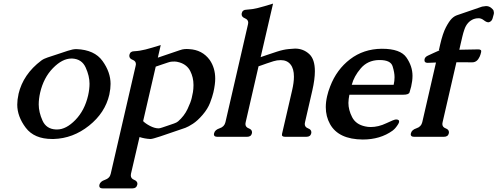

<svg xmlns="http://www.w3.org/2000/svg" viewBox="-20 -749 2760 1065"><path d="M586.4 -224.1Q563 -123 473.9 -52Q384.8 19 277.3 22H269.5Q169.9 22 122.8 -40.5Q75.7 -103 75.7 -168.5Q75.7 -195.8 82.5 -225.6V-227.1Q108.4 -337.4 209 -413.1Q222.7 -423.3 243.9 -430.2Q265.1 -437 296.4 -447.5Q327.6 -458 356 -467.3Q384.3 -476.6 402.3 -476.6H404.3Q504.4 -472.7 548.8 -410.6Q593.3 -348.6 593.3 -283.7Q593.3 -256.8 586.9 -227.1ZM376 -424.3Q325.7 -424.3 273.7 -371.1Q221.7 -317.9 202.6 -234.9Q194.8 -200.2 194.8 -169.4Q194.8 -127 215.8 -80.1Q236.8 -33.2 290.5 -30.8H296.9Q346.7 -30.8 398.2 -83.7Q449.7 -136.7 468.8 -219.7Q476.6 -254.4 476.6 -284.7Q476.6 -327.1 455.3 -374.3Q434.1 -421.4 381.3 -424.3Z M1171.4 -279.3Q1168.9 -259.3 1163.6 -236.3Q1158.2 -212.9 1145.3 -179Q1132.3 -145 1104 -112.1Q1075.7 -79.1 1050 -62.5Q1024.4 -45.9 1008.3 -40Q915 -7.8 870.4 7.1Q825.7 22 815.4 22H813Q782.7 20.5 753.9 11.2L706.5 214.8Q705.6 219.7 705.6 224.1Q705.6 241.2 723.9 248.5Q742.2 255.9 742.2 270.5Q742.2 273.4 741.2 276.4Q736.8 295.9 714.8 295.9H549.3Q530.8 295.9 530.8 282.2Q530.8 279.3 531.2 276.4Q535.6 257.3 562.3 248.5Q588.9 239.7 594.2 214.8L732.4 -383.8Q733.4 -388.7 733.9 -393.1Q733.9 -410.2 715.6 -417.2Q697.3 -424.3 697.3 -439Q697.3 -441.9 697.8 -444.8Q702.1 -464.8 724.6 -464.8Q755.4 -466.3 787.6 -474.6Q819.8 -482.9 871.6 -499L855.5 -429.2L976.1 -470.2Q993.2 -476.1 1003.2 -476.6Q1013.2 -477.1 1013.7 -477.1H1018.1Q1022.9 -476.6 1028.3 -476.6Q1102.1 -473.1 1143.6 -416Q1173.8 -371.6 1173.8 -313Q1173.8 -296.4 1171.4 -279.3ZM860.8 -37.1Q866.2 -37.1 879.9 -41.7Q893.6 -46.4 912.4 -52.7Q931.2 -59.1 945.3 -64Q959.5 -68.8 967.8 -75.7Q1002 -105.5 1020.3 -144.3Q1038.6 -183.1 1043.5 -205.6Q1048.3 -227.5 1050.3 -238.3Q1053.2 -257.3 1053.2 -274.4Q1053.2 -276.9 1053.2 -279.3Q1053.2 -319.3 1035.4 -354.7Q1017.6 -390.1 976.1 -402.8Q959.5 -407.7 949.2 -407.7Q938 -407.7 930.7 -407Q923.3 -406.2 910.9 -402.1Q898.4 -397.9 876 -390.4Q853.5 -382.8 843.8 -379.4L773.9 -77.1Q787.1 -63.5 812 -50.5Q836.9 -37.6 857.9 -37.1Z M1342.8 -71.3Q1341.8 -65.9 1341.3 -61.5Q1341.3 -43.9 1359.6 -37.1Q1377.9 -30.3 1377.9 -15.6Q1377.9 -12.7 1377.4 -9.8Q1373 9.8 1350.6 9.8H1185.1Q1166.5 9.8 1166.5 -3.9Q1166.5 -6.8 1167.5 -9.8Q1171.9 -28.8 1198.2 -37.4Q1224.6 -45.9 1230.5 -71.3L1355.5 -613.8Q1356.4 -618.7 1356.9 -623Q1356.9 -640.1 1338.6 -647.5Q1320.3 -654.8 1320.3 -669.4Q1320.3 -672.4 1320.8 -675.3Q1325.2 -695.3 1347.7 -695.3Q1378.4 -696.8 1410.6 -704.8Q1442.9 -712.9 1494.6 -729L1425.8 -432.1Q1436.5 -435.5 1458.7 -443.4Q1481 -451.2 1516.4 -462.6Q1551.8 -474.1 1580.8 -476.8Q1609.9 -479.5 1616.7 -479.5Q1662.6 -479.5 1695.8 -448.7Q1726.6 -419.9 1726.6 -354Q1726.6 -309.1 1712.4 -247.1L1671.9 -71.3Q1670.9 -65.9 1670.4 -61.5Q1670.4 -43.9 1688.7 -37.1Q1707 -30.3 1707 -15.6Q1707 -12.7 1706.5 -9.8Q1702.1 9.8 1679.7 9.8H1561Q1540.5 9.8 1544.4 -6.3L1600.1 -247.1Q1610.4 -291 1610.4 -323.7Q1610.4 -367.7 1591.8 -391.1Q1572.8 -415.5 1537.1 -415.5Q1516.1 -415.5 1496.8 -409.4Q1477.5 -403.3 1459.7 -397.2Q1441.9 -391.1 1428.7 -386.2Q1416.5 -382.3 1414.1 -381.3Z M2099.1 -478.5Q2201.2 -478.5 2234.6 -429.9Q2268.1 -381.3 2268.1 -328.6Q2268.1 -300.8 2260.7 -269Q2255.9 -249 2251.5 -236.3Q2247.1 -223.6 2216.8 -223.6H1918Q1913.1 -199.7 1912.6 -178.2Q1912.6 -139.2 1933.3 -98.9Q1954.1 -58.6 2005.4 -47.9Q2020 -44.4 2036.1 -44.4Q2079.1 -44.4 2122.8 -65.4Q2166.5 -86.4 2176.8 -86.4Q2187 -86.4 2191.2 -82.3Q2195.3 -78.1 2193.4 -70.8Q2191.4 -63 2181.6 -49.8Q2171.9 -36.6 2166.7 -32.2Q2161.6 -27.8 2157.7 -24.4Q2089.4 24.9 1992.2 24.9Q1857.4 23.9 1810.5 -61Q1787.1 -103 1787.1 -154.8Q1787.1 -183.6 1794.4 -215.3Q1800.3 -241.7 1811.5 -270Q1847.2 -363.3 1921.9 -420.4Q1996.6 -477.5 2097.2 -478.5ZM2163.6 -278.8Q2168.5 -299.8 2168.5 -320.8Q2168.5 -346.7 2157.7 -381.3Q2147 -416 2085.9 -416H2080.6Q2019 -414.1 1981.2 -369.9Q1943.4 -325.7 1931.2 -278.8Z M2534.2 -501.5 2527.8 -473.1 2632.8 -475.1Q2652.3 -475.1 2648.9 -460.4Q2645.5 -445.3 2640.6 -434.6Q2626.5 -403.3 2599.6 -403.3L2511.7 -403.8L2435.1 -71.3Q2434.1 -65.9 2433.6 -61.5Q2433.6 -43.9 2451.9 -37.1Q2470.2 -30.3 2470.2 -15.6Q2470.2 -12.7 2469.7 -9.8Q2465.3 9.8 2442.4 9.8H2276.9Q2258.3 9.8 2258.3 -3.9Q2258.3 -6.8 2259.3 -9.8Q2263.7 -28.8 2290 -37.4Q2316.4 -45.9 2322.3 -71.3L2398.4 -402.3L2352.5 -400.4Q2334 -400.4 2334.5 -415Q2334.5 -417.5 2335 -419.9V-420.9Q2337.9 -434.1 2355.5 -441.4Q2365.7 -445.8 2387.2 -456.1Q2408.7 -466.3 2415.5 -468.8Q2418 -469.7 2418 -470.2Q2418 -471.2 2414.6 -471.2L2421.4 -501.5Q2436 -564.5 2453.6 -597.9Q2471.2 -631.3 2485.8 -645.8Q2500.5 -660.2 2517.6 -665.5L2654.3 -712.4L2675.8 -715.3Q2691.9 -715.3 2703.9 -705.8Q2715.8 -696.3 2717.8 -689.7Q2719.7 -683.1 2719.7 -678.7Q2719.7 -675.3 2719.2 -671.9Q2717.3 -664.1 2712.4 -647Q2707.5 -629.9 2691.4 -625.5H2688Q2678.2 -625.5 2663.8 -636.7Q2649.4 -647.9 2634.8 -647.9Q2620.1 -647.9 2608.4 -643.6Q2570.3 -628.9 2555.7 -584.5Q2549.3 -566.4 2544.4 -545.2Q2539.6 -523.9 2534.2 -501.5Z"/></svg>

Font: Caudex
Style: Bold
Weight: 700
Italic angle: -13°
Version: Version 1.04